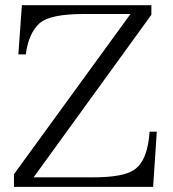

<svg xmlns="http://www.w3.org/2000/svg" viewBox="-20 -735 672 745"><path d="M588.4 -224.1 574.2 -9.8H34.2V-59.1L486.3 -680.7H306.2Q175.3 -680.7 134.3 -645.5Q90.8 -606.9 80.1 -523.9H51.3L64.9 -714.8H567.4V-677.7L110.4 -46.9H340.3Q459 -46.9 500.5 -76.2Q552.7 -110.4 560.5 -224.1Z"/></svg>

Font: I.MingCP
Style: Regular
Weight: 400
Designer: I.Font Project
Version: Version 8.000; Sep 06, 2022